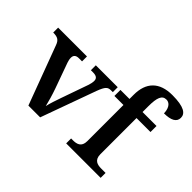

<svg xmlns="http://www.w3.org/2000/svg" viewBox="-145 -1060 1351 1351"><g transform="rotate(45 531.0 -384.5)"><path d="M79 -437 242 0H359L508 -412C532 -476 546 -487 578 -487H595V-536H377V-487H398C429 -487 447 -477 447 -451C447 -435 443 -417 437 -400L367 -201C355 -166 337 -115 331 -84C323 -119 307 -174 291 -219L223 -408C219 -420 215 -435 215 -449C215 -475 230 -487 258 -487H289V-536H2V-487C45 -487 65 -477 79 -437Z M618 0H961V-49H917C882 -49 842 -57 842 -116V-476H981V-536H842V-593C842 -679 857 -717 899 -717C941 -717 955 -671 955 -636C1024 -636 1062 -656 1062 -698C1062 -739 1025 -769 906 -769C777 -769 712 -700 712 -578V-536H622V-476H712V-116C712 -57 672 -49 637 -49H618Z"/></g></svg>

Font: Noto Serif Yezidi SemiBold
Style: Regular
Weight: 600
Designer: Dalton Maag Ltd
Foundry: Dalton Maag Ltd
Version: Version 1.001